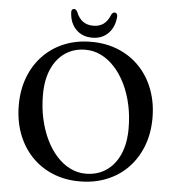

<svg xmlns="http://www.w3.org/2000/svg" viewBox="-59 -935 914 1007"><g transform="rotate(5 397.5 -431.0)"><path d="M395.5 -716.5Q475 -716.5 540 -689.2Q605 -662 652 -612.2Q699 -562.5 724.2 -494.5Q749.5 -426.5 749.5 -345.5Q749.5 -266 724.2 -199.5Q699 -133 652.5 -84.2Q606 -35.5 541 -8.8Q476 18 397 18Q318.5 18 253.8 -9.2Q189 -36.5 142.2 -86.2Q95.5 -136 70.2 -204Q45 -272 45 -353.5Q45 -433 70 -499.2Q95 -565.5 141.5 -614.2Q188 -663 252.5 -689.8Q317 -716.5 395.5 -716.5ZM629.5 -280.5Q629.5 -346.5 616.5 -405.5Q603.5 -464.5 579.8 -513.2Q556 -562 523.5 -597.8Q491 -633.5 451.8 -653Q412.5 -672.5 369 -672.5Q308.5 -672.5 262.8 -641.8Q217 -611 191.8 -554Q166.5 -497 166.5 -418Q166.5 -351.5 179.5 -292.5Q192.5 -233.5 216 -184.5Q239.5 -135.5 271.8 -99.8Q304 -64 343 -44.5Q382 -25 425.5 -25Q486.5 -25 532.5 -55.8Q578.5 -86.5 604 -143.8Q629.5 -201 629.5 -280.5ZM397.5 -801.5Q429.5 -801.5 451.5 -817.5Q473.5 -833.5 487 -868Q491 -874.5 495 -877.5Q499 -880.5 503.5 -880.5Q510.5 -880.5 514.8 -875Q519 -869.5 518.5 -860Q514.5 -804.5 481.8 -771.5Q449 -738.5 397.5 -738.5Q345.5 -738.5 312.5 -771.5Q279.5 -804.5 276.5 -860Q275.5 -869.5 279.5 -875Q283.5 -880.5 290.5 -880.5Q295.5 -880.5 299.2 -877.5Q303 -874.5 307 -868Q321 -833 343.2 -817.2Q365.5 -801.5 397.5 -801.5Z"/></g></svg>

Font: Fraunces 11pt
Style: Regular
Weight: 400
Version: Version 1.000;[b76b70a41]